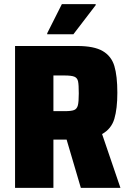

<svg xmlns="http://www.w3.org/2000/svg" viewBox="-20 -911 628 931"><path d="M372 0 303 -234H299H239V0H53V-688H354Q436 -688 478 -663.5Q520 -639 534.5 -591Q549 -543 549 -461Q549 -384 534.5 -335Q520 -286 475 -261L564 0ZM362 -458Q362 -500 358.5 -516.5Q355 -533 341 -539Q327 -545 293 -545H239V-372H294Q326 -372 339.5 -377.5Q353 -383 357.5 -400Q362 -417 362 -458ZM209 -745V-750L280 -891H444V-886L336 -745Z"/></svg>

Font: Saira Semi Condensed ExtraBold
Style: Regular
Weight: 800
Width: 4
Designer: Hector Gatti with collaboration of the Omnibus-Type team
Foundry: Omnibus-Type
Version: Version 1.001; ttfautohint (v1.8)